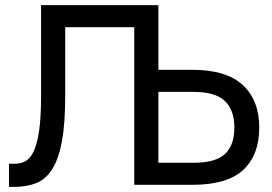

<svg xmlns="http://www.w3.org/2000/svg" viewBox="-20 -720 1060 748"><path d="M15 -82H36Q60 -82 79 -92Q98 -102 111.5 -131Q125 -160 132.5 -211.5Q140 -263 140 -346V-700H597V-448H730Q862 -448 926 -388.5Q990 -329 990 -223Q990 -116 927.5 -58Q865 0 730 0H503V-614H234V-346Q234 -239 221.5 -170.5Q209 -102 184 -62Q159 -22 122 -7Q85 8 36 8H15ZM597 -362V-86H735Q820 -86 856.5 -120Q893 -154 893 -223Q893 -292 855.5 -327Q818 -362 735 -362Z"/></svg>

Font: Retni Sans Medium
Style: Regular
Weight: 500
Designer: Vitaly Kuzmin
Foundry: ParaType Ltd.
Version: Version 1.00;March 2, 2019;FontCreator 11.5.0.2425 64-bit; t